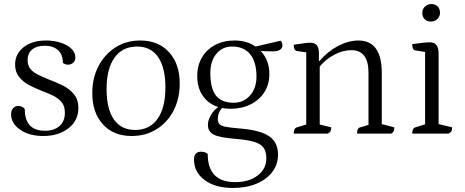

<svg xmlns="http://www.w3.org/2000/svg" viewBox="-20 -663 2308 953"><path d="M195 12Q124 12 79.5 -19.5Q35 -51 35 -95Q35 -116 45.5 -126.5Q56 -137 71 -137Q91 -137 103 -122Q103 -14 203 -14Q249 -14 275.5 -37.5Q302 -61 302 -103Q302 -137 285.5 -156.5Q269 -176 242 -189Q215 -202 185 -213Q154 -225 124 -241Q94 -257 74.5 -281.5Q55 -306 55 -343Q55 -395 97 -428.5Q139 -462 209 -462Q249 -462 282 -451Q315 -440 334.5 -421Q354 -402 354 -378Q354 -361 343.5 -351.5Q333 -342 317 -342Q304 -342 292 -351Q292 -392 268 -414Q244 -436 202 -436Q162 -436 139.5 -417Q117 -398 117 -365Q117 -337 131.5 -320Q146 -303 170 -291.5Q194 -280 221 -269Q256 -256 290 -239.5Q324 -223 346.5 -196Q369 -169 369 -127Q369 -64 319.5 -26Q270 12 195 12Z M633 12Q543 12 490.5 -46Q438 -104 438 -201Q438 -276 469 -335Q500 -394 553.5 -428Q607 -462 676 -462Q766 -462 819 -404Q872 -346 872 -249Q872 -173 841.5 -114Q811 -55 757 -21.5Q703 12 633 12ZM651 -18Q723 -18 762 -73Q801 -128 801 -229Q801 -327 765 -379.5Q729 -432 661 -432Q588 -432 548.5 -377Q509 -322 509 -221Q509 -122 545.5 -70Q582 -18 651 -18Z M1123 -123Q1102 -123 1082 -127Q1061 -103 1061 -74Q1061 -56 1069 -47Q1077 -38 1100.5 -33.5Q1124 -29 1173 -25Q1271 -17 1315.5 13Q1360 43 1360 104Q1360 153 1331.5 190.5Q1303 228 1252.5 249Q1202 270 1136 270Q1049 270 996 231Q943 192 943 129Q943 90 978 90Q998 90 1011 101Q1011 241 1148 241Q1216 241 1259 208Q1302 175 1302 123Q1302 90 1288.5 70.5Q1275 51 1241.5 41Q1208 31 1147 26Q1069 20 1040.5 5Q1012 -10 1012 -43Q1012 -66 1026 -90.5Q1040 -115 1063 -132Q1015 -147 987 -187Q959 -227 959 -285Q959 -338 982.5 -378Q1006 -418 1048 -440Q1090 -462 1145 -462Q1205 -462 1248 -432L1373 -461Q1378 -456 1380 -449.5Q1382 -443 1382 -439Q1382 -408 1332 -408Q1320 -408 1304.5 -408.5Q1289 -409 1274 -410Q1317 -365 1317 -295Q1317 -245 1292.5 -206Q1268 -167 1224 -145Q1180 -123 1123 -123ZM1140 -153Q1189 -153 1221 -189Q1253 -225 1253 -283Q1253 -355 1222 -393.5Q1191 -432 1132 -432Q1084 -432 1054 -396Q1024 -360 1024 -301Q1024 -224 1052 -188.5Q1080 -153 1140 -153Z M1438 0Q1438 -27 1454 -31L1500 -45V-403L1453 -410Q1438 -413 1438 -441Q1473 -446 1490.5 -448.5Q1508 -451 1519 -451Q1542 -451 1552.5 -438.5Q1563 -426 1563 -398V-361H1567Q1605 -407 1657.5 -434.5Q1710 -462 1759 -462Q1875 -462 1875 -300V-47L1937 -31Q1937 -18 1934 -11.5Q1931 -5 1922 0H1752Q1752 -27 1768 -31L1809 -43V-302Q1809 -414 1724 -414Q1681 -414 1638.5 -391Q1596 -368 1567 -333V-45L1624 -31Q1624 -18 1620.5 -11.5Q1617 -5 1607 0Z M2026 0Q2026 -27 2042 -31L2090 -46V-405L2041 -413Q2026 -415 2026 -444Q2058 -448 2077.5 -450.5Q2097 -453 2115 -453Q2157 -453 2157 -398V-47L2224 -31Q2224 -18 2220.5 -11.5Q2217 -5 2206 0ZM2120 -556Q2099 -556 2087.5 -568Q2076 -580 2076 -599Q2076 -618 2089.5 -630.5Q2103 -643 2120 -643Q2141 -643 2152.5 -631Q2164 -619 2164 -599Q2164 -581 2150.5 -568.5Q2137 -556 2120 -556Z"/></svg>

Font: Petrona Light
Style: Regular
Weight: 300
Designer: Ringo R. Seeber
Foundry: Ringo R. Seeber
Version: Version 2.001; ttfautohint (v1.8.3)